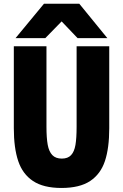

<svg xmlns="http://www.w3.org/2000/svg" viewBox="-20 -966 640 1000"><path d="M52 -298V-725H222V-306Q222 -247.5 228.5 -212Q235 -176.5 252.5 -158.2Q270 -140 302 -140Q333.5 -140 350.2 -158Q367 -176 373 -211.2Q379 -246.5 379 -306V-725H549V-298Q549 -195 526.5 -127.2Q504 -59.5 449.5 -23.2Q395 13 300 13Q206.5 13 152 -23.2Q97.5 -59.5 74.8 -127.5Q52 -195.5 52 -298ZM209 -946.5H393L539 -767.5H384L301 -854.5L216 -767.5H61Z"/></svg>

Font: JuliaMono Black
Style: Regular
Weight: 900
Monospace: yes
Designer: cormullion
Foundry: corm
Version: Version 0.054; ttfautohint (v1.8.4)